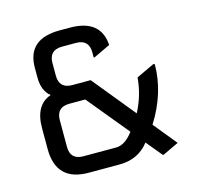

<svg xmlns="http://www.w3.org/2000/svg" viewBox="-108 -851 1008 976"><g transform="rotate(-15 396.5 -363.5)"><path d="M502.4 -146.5Q502.4 -146.5 323.2 -364.3H239.3Q170.9 -364.3 170.9 -295.9V-156.2Q170.9 -87.9 239.3 -87.9H411.6Q458.5 -87.9 502.4 -146.5ZM406.7 0H244.1Q73.2 0 73.2 -170.9V-281.2Q73.2 -402.3 159.2 -431.6Q117.2 -464.8 117.2 -535.2V-585.9Q117.2 -737.3 288.1 -737.3H341.8Q503.4 -737.3 512.2 -600.6L424.8 -559.1H419.9V-585.9Q419.9 -654.3 351.6 -654.3H278.3Q210 -654.3 210 -585.9V-520.5Q210 -452.1 278.3 -452.1H375L557.6 -228.5Q601.6 -312 608.9 -403.8L704.1 -448.7L710.9 -446.3Q710.9 -296.4 620.1 -151.9L719.7 -29.8L636.2 9.8H631.3L562 -73.7Q504.9 0 406.7 0Z"/></g></svg>

Font: Nova Square
Style: Book
Weight: 400
Designer: Wojciech Kalinowski "wmk69" (wmk69@o2.pl)
Foundry: Wojciech Kalinowski "wmk69" (wmk69@o2.pl)
Version: Version 3.1.0; 2021-05-23